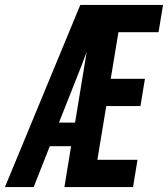

<svg xmlns="http://www.w3.org/2000/svg" viewBox="-45 -755 678 775"><path d="M-25 0 279 -735H613L595 -625H433L402 -437H540L522 -327H384L348 -110H510L492 0H215L242 -165H156L91 0ZM193 -260H258L305 -546Q300 -532 294.5 -518Q289 -504 284 -490Z"/></svg>

Font: Iosevka Extrabold Extended
Style: Italic
Weight: 800
Width: 7
Italic angle: -9°
Monospace: yes
Designer: Belleve Invis
Foundry: Belleve Invis
Version: Version 32.5.0; ttfautohint (v1.8.4)